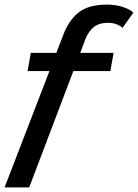

<svg xmlns="http://www.w3.org/2000/svg" viewBox="-52 -730 600 835"><path d="M319 -559 297 -500H442L428 -421H267L75 85H-32L163 -421H68L82 -500H193L223 -578Q246 -640 289 -675Q332 -710 414 -710Q449 -710 481 -700Q513 -690 528 -675L481 -609Q470 -619 453 -625Q436 -631 418 -631Q381 -631 357.5 -613.5Q334 -596 319 -559Z"/></svg>

Font: Sarabun Medium
Style: Italic
Weight: 500
Italic angle: -10°
Designer: Suppakit Chalermlarp | Katatrad Co.,Ltd.
Foundry: Cadson Demak Co.,Ltd.
Version: Version 1.000; ttfautohint (v1.6)